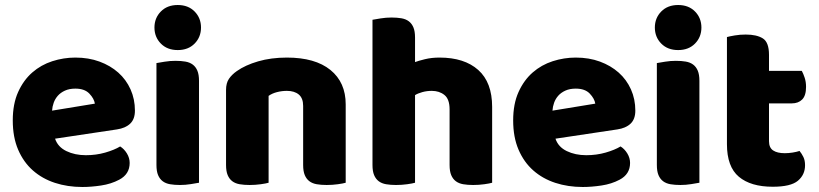

<svg xmlns="http://www.w3.org/2000/svg" viewBox="-20 -731 3270 767"><path d="M309 16Q250 16 199.5 -0.5Q149 -17 111.5 -50Q74 -83 52.5 -133Q31 -183 31 -250Q31 -316 52.5 -363.5Q74 -411 109 -441.5Q144 -472 189 -486.5Q234 -501 281 -501Q334 -501 377.5 -485Q421 -469 452.5 -441Q484 -413 501.5 -374Q519 -335 519 -289Q519 -255 500 -237Q481 -219 447 -214L200 -177Q211 -144 245 -127.5Q279 -111 323 -111Q364 -111 400.5 -121.5Q437 -132 460 -146Q476 -136 487 -118Q498 -100 498 -80Q498 -35 456 -13Q424 4 384 10Q344 16 309 16ZM281 -377Q257 -377 239.5 -369Q222 -361 211 -348.5Q200 -336 194.5 -320.5Q189 -305 188 -289L359 -317Q356 -337 337 -357Q318 -377 281 -377Z M597 -621Q597 -659 622.5 -685Q648 -711 690 -711Q732 -711 757.5 -685Q783 -659 783 -621Q783 -583 757.5 -557Q732 -531 690 -531Q648 -531 622.5 -557Q597 -583 597 -621ZM775 -1Q764 1 742.5 4.5Q721 8 699 8Q677 8 659.5 5Q642 2 630 -7Q618 -16 611.5 -31.5Q605 -47 605 -72V-479Q616 -481 637.5 -484.5Q659 -488 681 -488Q703 -488 720.5 -485Q738 -482 750 -473Q762 -464 768.5 -448.5Q775 -433 775 -408Z M1191 -308Q1191 -339 1173.5 -353.5Q1156 -368 1126 -368Q1106 -368 1086.5 -363Q1067 -358 1053 -348V-1Q1043 2 1021.5 5Q1000 8 977 8Q955 8 937.5 5Q920 2 908 -7Q896 -16 889.5 -31.5Q883 -47 883 -72V-372Q883 -399 894.5 -416Q906 -433 926 -447Q960 -471 1011.5 -486Q1063 -501 1126 -501Q1239 -501 1300 -451.5Q1361 -402 1361 -314V-1Q1351 2 1329.5 5Q1308 8 1285 8Q1263 8 1245.5 5Q1228 2 1216 -7Q1204 -16 1197.5 -31.5Q1191 -47 1191 -72Z M1946 -1Q1936 2 1914.5 5Q1893 8 1870 8Q1848 8 1830.5 5Q1813 2 1801 -7Q1789 -16 1782.5 -31.5Q1776 -47 1776 -72V-294Q1776 -335 1755.5 -351.5Q1735 -368 1705 -368Q1685 -368 1667 -363Q1649 -358 1638 -351V-1Q1628 2 1606.5 5Q1585 8 1562 8Q1540 8 1522.5 5Q1505 2 1493 -7Q1481 -16 1474.5 -31.5Q1468 -47 1468 -72V-652Q1479 -654 1500.5 -657.5Q1522 -661 1544 -661Q1566 -661 1583.5 -658Q1601 -655 1613 -646Q1625 -637 1631.5 -621.5Q1638 -606 1638 -581V-483Q1651 -488 1677.5 -494.5Q1704 -501 1736 -501Q1835 -501 1890.5 -451.5Q1946 -402 1946 -304Z M2308 16Q2249 16 2198.5 -0.5Q2148 -17 2110.5 -50Q2073 -83 2051.5 -133Q2030 -183 2030 -250Q2030 -316 2051.5 -363.5Q2073 -411 2108 -441.5Q2143 -472 2188 -486.5Q2233 -501 2280 -501Q2333 -501 2376.5 -485Q2420 -469 2451.5 -441Q2483 -413 2500.5 -374Q2518 -335 2518 -289Q2518 -255 2499 -237Q2480 -219 2446 -214L2199 -177Q2210 -144 2244 -127.5Q2278 -111 2322 -111Q2363 -111 2399.5 -121.5Q2436 -132 2459 -146Q2475 -136 2486 -118Q2497 -100 2497 -80Q2497 -35 2455 -13Q2423 4 2383 10Q2343 16 2308 16ZM2280 -377Q2256 -377 2238.5 -369Q2221 -361 2210 -348.5Q2199 -336 2193.5 -320.5Q2188 -305 2187 -289L2358 -317Q2355 -337 2336 -357Q2317 -377 2280 -377Z M2596 -621Q2596 -659 2621.5 -685Q2647 -711 2689 -711Q2731 -711 2756.5 -685Q2782 -659 2782 -621Q2782 -583 2756.5 -557Q2731 -531 2689 -531Q2647 -531 2621.5 -557Q2596 -583 2596 -621ZM2774 -1Q2763 1 2741.5 4.5Q2720 8 2698 8Q2676 8 2658.5 5Q2641 2 2629 -7Q2617 -16 2610.5 -31.5Q2604 -47 2604 -72V-479Q2615 -481 2636.5 -484.5Q2658 -488 2680 -488Q2702 -488 2719.5 -485Q2737 -482 2749 -473Q2761 -464 2767.5 -448.5Q2774 -433 2774 -408Z M3052 -167Q3052 -141 3068.5 -130Q3085 -119 3115 -119Q3130 -119 3146 -121.5Q3162 -124 3174 -128Q3183 -117 3189.5 -103.5Q3196 -90 3196 -71Q3196 -33 3167.5 -9Q3139 15 3067 15Q2979 15 2931.5 -25Q2884 -65 2884 -155V-583Q2895 -586 2915.5 -589.5Q2936 -593 2959 -593Q3003 -593 3027.5 -577.5Q3052 -562 3052 -512V-448H3183Q3189 -437 3194.5 -420.5Q3200 -404 3200 -384Q3200 -349 3184.5 -333.5Q3169 -318 3143 -318H3052Z"/></svg>

Font: Baloo Thambi
Style: Regular
Weight: 400
Designer: Aadarsh Rajan and Ek Type
Foundry: Ek Type
Version: Version 1.443;PS 1.000;hotconv 16.6.51;makeotf.lib2.5.65220;